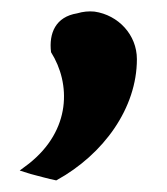

<svg xmlns="http://www.w3.org/2000/svg" viewBox="-20 -173 288 331"><path d="M216 -71C216 -113 184 -147 143 -153C133 -154 123 -153 113 -150C76 -144 64 -116 68 -83C102 -29 103 51 30 109L14 121L33 127C49 131 62 135 77 138C159 93 216 13 216 -71Z"/></svg>

Font: Bluebird
Style: SfBd
Weight: 700
Designer: Jasper
Foundry: Cannot Into Space Fonts
Version: Version 0.98